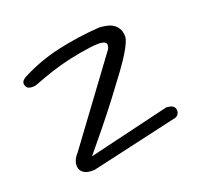

<svg xmlns="http://www.w3.org/2000/svg" viewBox="-111 -623 797 766"><g transform="rotate(-30 287.0 -240.0)"><path d="M122 5Q95 2 82 -8.5Q69 -19 67.5 -34Q66 -49 74.5 -63.5Q83 -78 98 -89L410 -386Q418 -399 416.5 -406Q415 -413 406 -417.5Q397 -422 383 -424Q369 -426 352 -427Q304 -429 259 -427Q214 -425 173 -419Q132 -413 92 -405Q92 -405 86 -404.5Q80 -404 72 -405.5Q64 -407 57.5 -411Q51 -415 49 -424Q47 -433 50 -439Q53 -445 58 -448Q63 -451 67 -452.5Q71 -454 71 -454Q154 -480 241.5 -484Q329 -488 421 -478Q439 -474 454 -467.5Q469 -461 479 -450.5Q489 -440 493 -425.5Q497 -411 493 -392Q488 -376 465 -348Q442 -320 404.5 -284Q367 -248 322.5 -207Q278 -166 231 -125Q184 -84 140 -47L493 -68Q493 -68 497.5 -67Q502 -66 508.5 -63.5Q515 -61 520 -56Q525 -51 526 -42Q526 -33 523 -27.5Q520 -22 516 -19Q512 -16 508.5 -15Q505 -14 505 -14Z"/></g></svg>

Font: Sour Gummy Black ExtraLight
Style: Regular
Weight: 250
Version: Version 1.000